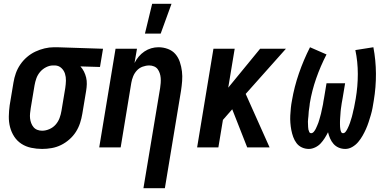

<svg xmlns="http://www.w3.org/2000/svg" viewBox="-20 -777 2040 1012"><path d="M202 8Q173 8 144.5 2Q116 -4 93 -19Q70 -34 55 -57Q40 -80 33 -107Q26 -134 26.5 -163.5Q27 -193 31 -222L51 -342Q55 -367 63.5 -391Q72 -415 87 -437Q102 -459 122.5 -476.5Q143 -494 166.5 -505Q190 -516 215 -522Q240 -528 265 -528H281L523 -520L507 -424L404 -427Q415 -415 422.5 -400Q430 -385 434 -368.5Q438 -352 437.5 -334Q437 -316 434 -298L414 -178Q410 -153 402 -128.5Q394 -104 380 -82Q366 -60 345.5 -42Q325 -24 301.5 -12.5Q278 -1 252.5 3.5Q227 8 202 8ZM202 -88Q221 -88 240.5 -96.5Q260 -105 273.5 -120.5Q287 -136 294 -155Q301 -174 304 -193L324 -313Q327 -333 327.5 -352Q328 -371 322.5 -388.5Q317 -406 303.5 -418.5Q290 -431 271 -432H259Q241 -432 222.5 -422.5Q204 -413 191 -397.5Q178 -382 171.5 -363.5Q165 -345 162 -327L142 -207Q140 -193 138.5 -179.5Q137 -166 138.5 -153Q140 -140 144.5 -128Q149 -116 157 -106.5Q165 -97 177 -92.5Q189 -88 202 -88Z M736 215 824 -313Q826 -326 827 -339.5Q828 -353 827 -366Q826 -379 822 -391Q818 -403 811 -412.5Q804 -422 792 -427Q780 -432 767 -432Q749 -432 731.5 -425.5Q714 -419 701.5 -405.5Q689 -392 682 -375Q675 -358 672 -340L616 0H503L589 -520H702L689 -445Q698 -463 711 -478.5Q724 -494 741 -505.5Q758 -517 777 -522.5Q796 -528 815 -528Q841 -528 865 -519Q889 -510 904.5 -492Q920 -474 928 -450Q936 -426 939 -401Q942 -376 940 -350Q938 -324 934 -298L849 215ZM744 -600 782 -757H884L827 -600Z M1283 0 1204 -201 1155 -145 1131 0H1019L1105 -520H1217L1183 -315L1351 -520H1487L1275 -282L1401 0Z M1608 8Q1588 8 1571 0Q1554 -8 1543 -22.5Q1532 -37 1525.5 -55Q1519 -73 1515.5 -91.5Q1512 -110 1510.5 -129.5Q1509 -149 1510 -168.5Q1511 -188 1513 -208Q1515 -228 1519 -248Q1531 -319 1555.5 -390Q1580 -461 1614 -528L1701 -490Q1669 -428 1646.5 -363.5Q1624 -299 1613 -233Q1612 -226 1611.5 -219Q1611 -212 1609.5 -205Q1608 -198 1607.5 -191Q1607 -184 1606.5 -177Q1606 -170 1605.5 -163.5Q1605 -157 1604 -150Q1603 -143 1603 -136Q1603 -129 1603.5 -122Q1604 -115 1604 -108Q1604 -101 1605.5 -94.5Q1607 -88 1610 -81.5Q1613 -75 1620 -75Q1628 -75 1634.5 -83Q1641 -91 1644.5 -98.5Q1648 -106 1651.5 -114Q1655 -122 1658 -130Q1661 -138 1663 -146Q1665 -154 1667.5 -162Q1670 -170 1672 -178.5Q1674 -187 1675.5 -195Q1677 -203 1679 -211Q1681 -219 1682.5 -227.5Q1684 -236 1685 -244Q1686 -252 1688 -260L1701 -338H1799L1786 -260Q1785 -253 1783.5 -246Q1782 -239 1781 -232Q1780 -225 1779 -218Q1778 -211 1777 -204.5Q1776 -198 1775.5 -191Q1775 -184 1774.5 -177Q1774 -170 1773.5 -163Q1773 -156 1772.5 -149Q1772 -142 1772 -135.5Q1772 -129 1772 -122Q1772 -115 1772.5 -108.5Q1773 -102 1774 -95.5Q1775 -89 1778 -82Q1781 -75 1788 -75Q1796 -75 1802 -83Q1808 -91 1811.5 -98.5Q1815 -106 1818.5 -113.5Q1822 -121 1824.5 -129Q1827 -137 1829.5 -145Q1832 -153 1834.5 -161Q1837 -169 1838.5 -177Q1840 -185 1842 -193Q1844 -201 1846 -209Q1848 -217 1849 -225Q1850 -233 1852 -241Q1854 -249 1855 -257Q1866 -322 1866 -387Q1866 -452 1853 -513L1948 -528Q1961 -460 1961.5 -389Q1962 -318 1950 -246Q1947 -227 1943.5 -208Q1940 -189 1934.5 -170.5Q1929 -152 1923 -133.5Q1917 -115 1909 -97Q1901 -79 1891 -61.5Q1881 -44 1868 -28.5Q1855 -13 1837 -2.5Q1819 8 1800 8Q1781 8 1765 1Q1749 -6 1738 -18.5Q1727 -31 1720 -47Q1713 -63 1709 -80Q1701 -64 1691.5 -49Q1682 -34 1670 -21Q1658 -8 1641 0Q1624 8 1608 8Z"/></svg>

Font: Iosevka Oblique
Style: Bold
Weight: 700
Italic angle: -9°
Monospace: yes
Designer: Belleve Invis
Foundry: Belleve Invis
Version: Version 32.5.0; ttfautohint (v1.8.4)